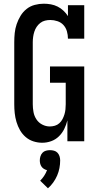

<svg xmlns="http://www.w3.org/2000/svg" viewBox="-20 -763 540 1037"><path d="M208 8Q184 8 160.5 0.5Q137 -7 118.5 -23Q100 -39 88 -60Q76 -81 69 -104.5Q62 -128 59.5 -152Q57 -176 57 -200V-535Q57 -560 59.5 -584.5Q62 -609 70 -632.5Q78 -656 91 -677.5Q104 -699 123.5 -714.5Q143 -730 167.5 -736.5Q192 -743 216 -743Q236 -743 255 -739.5Q274 -736 291 -727.5Q308 -719 322.5 -705.5Q337 -692 347 -676V-735H435V-554H347Q347 -574 341.5 -593.5Q336 -613 323 -627.5Q310 -642 290.5 -648.5Q271 -655 252 -655Q237 -655 223 -651.5Q209 -648 197.5 -639Q186 -630 178 -618Q170 -606 165.5 -592Q161 -578 159 -563.5Q157 -549 157 -535V-200Q157 -179 161 -157.5Q165 -136 177 -118Q189 -100 208.5 -90Q228 -80 249 -80Q263 -80 276.5 -84Q290 -88 300.5 -97.5Q311 -107 317.5 -119.5Q324 -132 328 -145Q332 -158 333.5 -172Q335 -186 335 -200V-316H250V-404H435V0H344V-113Q338 -89 327 -66.5Q316 -44 298 -26.5Q280 -9 256.5 -0.5Q233 8 208 8ZM239 254 197 213Q209 201 218.5 186.5Q228 172 234 156Q225 154 217 149Q209 144 204 136.5Q199 129 197 120.5Q195 112 195 103Q195 92 198.5 81Q202 70 209.5 62Q217 54 228 51Q239 48 250 48Q261 48 272 51Q283 54 290.5 62Q298 70 301.5 81Q305 92 305 103Q305 124 301 145Q297 166 288.5 185.5Q280 205 267.5 222.5Q255 240 239 254Z"/></svg>

Font: Iosevka Slab Semibold
Style: Regular
Weight: 600
Monospace: yes
Designer: Belleve Invis
Foundry: Belleve Invis
Version: Version 11.1.1; ttfautohint (v1.8.3)